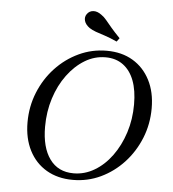

<svg xmlns="http://www.w3.org/2000/svg" viewBox="-54 -804 780 866"><g transform="rotate(5 336.0 -371.5)"><path d="M307.3 11.3Q238.7 11.3 187.9 -18.5Q137.1 -48.4 109.3 -102.8Q81.5 -157.3 81.5 -229.8Q81.5 -301.6 107.3 -365.3Q133.1 -429 178.6 -477.8Q224.2 -526.6 283.5 -554.4Q342.7 -582.3 409.7 -582.3Q478.2 -582.3 528.2 -552.4Q578.2 -522.6 606 -468.5Q633.9 -414.5 633.9 -341.1Q633.9 -269.4 608.1 -205.6Q582.3 -141.9 537.1 -93.1Q491.9 -44.4 433.1 -16.5Q374.2 11.3 307.3 11.3ZM308.1 -18.5Q358.1 -18.5 402.4 -44.8Q446.8 -71 480.6 -117.3Q514.5 -163.7 533.9 -223.8Q553.2 -283.9 553.2 -351.6Q553.2 -415.3 536.3 -459.7Q519.4 -504 486.7 -528.2Q454 -552.4 407.3 -552.4Q357.3 -552.4 313.3 -525.8Q269.4 -499.2 235.1 -452.8Q200.8 -406.5 181.5 -346Q162.1 -285.5 162.1 -216.9Q162.1 -123.4 200 -71Q237.9 -18.5 308.1 -18.5ZM450 -627.4Q418.5 -641.9 394.4 -649.6Q370.2 -657.3 353.2 -663.3Q336.3 -669.4 324.2 -677.4Q304.8 -691.1 300 -708.1Q295.2 -725 304.8 -738.7Q315.3 -754 333.5 -755.2Q351.6 -756.5 371 -741.9Q383.1 -733.9 394.4 -720.2Q405.6 -706.5 421.4 -687.9Q437.1 -669.4 462.1 -643.5Z"/></g></svg>

Font: Playfair 5pt SemiExpanded Light 12pt
Style: Italic
Weight: 300
Italic angle: -15.6°
Version: Version 2.000;gftools[0.9.28]